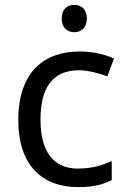

<svg xmlns="http://www.w3.org/2000/svg" viewBox="-20 -757 520 787"><path d="M285 -737C256 -737 233 -720 233 -681C233 -643 256 -625 285 -625C312 -625 336 -643 336 -681C336 -720 312 -737 285 -737ZM300 10C361 10 402 0 438 -19V-97C401 -80 357 -66 299 -66C198 -66 146 -137 146 -266C146 -400 197 -469 304 -469C341 -469 388 -456 420 -444L447 -517C415 -533 360 -546 306 -546C162 -546 55 -463 55 -265C55 -75 157 10 300 10Z"/></svg>

Font: Noto Sans Syriac Western
Style: Regular
Weight: 400
Designer: Patrick Giasson and the Monotype Design Team
Foundry: Monotype Imaging Inc.
Version: Version 3.000